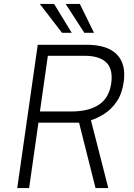

<svg xmlns="http://www.w3.org/2000/svg" viewBox="-20 -949 675 969"><path d="M67 0 170.5 -723H418Q521.5 -723 569.2 -674.8Q617 -626.5 604.5 -536Q596 -476 569.5 -437Q543 -398 508 -375.5Q473 -353 439 -342L526.5 0H462L379 -330H174L127 0ZM181.5 -386.5H341Q428 -386.5 479.5 -420.8Q531 -455 541.5 -529.5Q551 -601 516 -634.2Q481 -667.5 406.5 -667.5H221.5ZM383 -929 454.5 -783.5H405.5L311.5 -929ZM253 -929 342 -783.5H293L181 -929Z"/></svg>

Font: Public Sans ExtraLight
Style: Italic
Weight: 200
Italic angle: -8°
Designer: The Public Sans project authors (U.S. Web Design System). Libre Franklin designed by Pablo Impallari and Rodrigo Fuenzal
Version: Version 1.007; ttfautohint (v1.8.1) -l 8 -r 50 -G 200 -x 14 